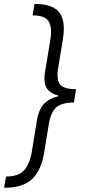

<svg xmlns="http://www.w3.org/2000/svg" viewBox="-25 -791 456 949"><path d="M344.7 -311Q293 -311 261.5 -319.3Q230 -327.6 214.6 -344Q199.2 -360.4 196 -383.8Q192.9 -407.2 197.8 -437L223.6 -592.8Q233.9 -656.2 215.3 -685.8Q196.8 -715.3 136.2 -714.8L145.5 -771.5Q191.9 -771.5 222.4 -760.7Q252.9 -750 269 -728.3Q285.2 -706.5 289.1 -673.1Q293 -639.6 285.2 -593.3L262.7 -456.1Q252.9 -397.5 271.7 -373.8Q290.5 -350.1 350.6 -350.1ZM-4.9 137.2 4.9 81.5Q64.5 81.5 93 52Q121.6 22.5 132.3 -41.5L157.7 -196.3Q162.6 -226.6 173.8 -250.2Q185.1 -273.9 206.1 -290Q227.1 -306.2 261.2 -314.7Q295.4 -323.2 346.2 -323.2L340.3 -284.2Q279.3 -284.2 252.4 -259.8Q225.6 -235.4 216.3 -177.2L193.8 -40.5Q186.5 5.4 171.6 38.8Q156.7 72.3 133.3 94.2Q109.9 116.2 75.9 126.7Q42 137.2 -4.9 137.2ZM340.3 -284.2H256.8L267.6 -350.6L350.6 -350.1Z"/></svg>

Font: Inter 16pt Light
Style: Italic
Weight: 300
Italic angle: -9.3988°
Version: Version 4.001;git-66647c0bb